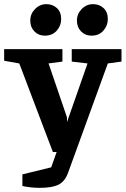

<svg xmlns="http://www.w3.org/2000/svg" viewBox="-50 -733 606 926"><path d="M166 -561Q136 -561 116 -581.5Q96 -602 96 -634Q96 -666 119 -689.5Q142 -713 174 -713Q204 -713 224.5 -694Q245 -675 245 -641Q245 -609 223.5 -585Q202 -561 166 -561ZM391 -561Q361 -561 341 -581.5Q321 -602 321 -634Q321 -666 344 -689.5Q367 -713 399 -713Q429 -713 449.5 -694Q470 -675 470 -641Q470 -609 448.5 -585Q427 -561 391 -561ZM141 173Q121 173 97.5 170.5Q74 168 58 164V108L197 74L243 -56L282 0H205L43 -427L-30 -440V-496H251V-436L184 -427L188 -416L273 -167V-144L285 -178L368 -415L372 -427L296 -436V-496H536V-436L470 -427L278 101Q263 142 232.5 157.5Q202 173 141 173Z"/></svg>

Font: Faustina VF Beta
Style: Regular
Weight: 400
Designer: Alfonso Garcia
Foundry: Omnibus-Type
Version: Version 1.006